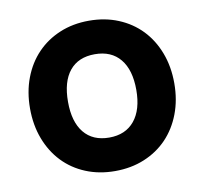

<svg xmlns="http://www.w3.org/2000/svg" viewBox="-68 -628 763 717"><g transform="rotate(-10 313.5 -270.0)"><path d="M313 15Q252.5 15 202.2 -5.8Q152 -26.5 116 -64.2Q80 -102 60 -154.5Q40 -207 40 -270Q40 -333 60 -385.5Q80 -438 116 -475.5Q152 -513 202.2 -534Q252.5 -555 313 -555Q374 -555 424.2 -534.2Q474.5 -513.5 510.8 -475.8Q547 -438 567 -385.5Q587 -333 587 -270Q587 -207 567 -154.5Q547 -102 510.8 -64.2Q474.5 -26.5 424.2 -5.8Q374 15 313 15ZM313 -112Q375 -112 409 -153.5Q443 -195 443 -270Q443 -346 409.2 -387Q375.5 -428 313 -428Q250.5 -428 217.2 -387.2Q184 -346.5 184 -270Q184 -194 217.5 -153Q251 -112 313 -112Z"/></g></svg>

Font: Vela Sans ExtBd
Style: Regular
Weight: 800
Designer: Principal design: Mikhail Sharanda - project Manrope.
Design modification: Ravid Balaliev
Foundry: Mikhail Sharanda
Version: Version 1.001